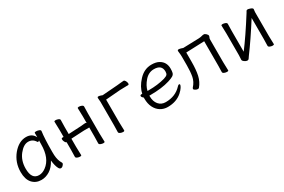

<svg xmlns="http://www.w3.org/2000/svg" viewBox="69 -1310 3183 2152"><g transform="rotate(-30 1660.5 -234.0)"><path d="M124 -180Q124 -42 220 -42Q264 -42 307 -74Q411 -150 411 -330Q411 -355 412 -380Q403 -371 397 -371Q391 -371 388 -375Q357 -428 297.5 -428Q238 -428 181 -356Q124 -284 124 -180ZM489 -457Q476 -368 476 -195Q476 -179 477 -152Q481 -82 511 -35Q513 -31 513 -24.5Q513 -18 499.5 -2.5Q486 13 470 13Q454 13 443 -8Q423 -45 415 -118Q378 -48 325.5 -15Q273 18 217 18Q144 18 100 -31.5Q56 -81 56 -175Q56 -300 133 -394Q210 -486 303 -486Q381 -486 413 -420V-475Q413 -485 432 -485Q451 -485 470 -478Q489 -471 489 -459Z M970 -20 972 -108V-224H903L749 -216L736 -215V-108L739 -2Q739 8 721.5 8Q704 8 686 0.5Q668 -7 668 -20L670 -108V-208Q658 -211 649.5 -228Q641 -245 641 -260.5Q641 -276 654 -276H670V-367L667 -474Q667 -484 684.5 -484Q702 -484 720 -476.5Q738 -469 738 -456L736 -367V-275Q739 -276 743 -276H748L902 -284Q917 -285 931.5 -287Q946 -289 955.5 -289Q965 -289 972 -282V-367L969 -474Q969 -484 986.5 -484Q1004 -484 1022 -476.5Q1040 -469 1040 -456L1038 -367V-108L1041 -2Q1041 8 1023.5 8Q1006 8 988 0.5Q970 -7 970 -20Z M1223 -19 1225 -108V-410L1221 -461Q1221 -475 1234 -475Q1247 -475 1264.5 -469Q1282 -463 1283 -462L1481 -477Q1504 -479 1529.5 -482Q1555 -485 1566.5 -485Q1578 -485 1588 -467Q1598 -449 1598 -433Q1598 -417 1585 -417H1562Q1520 -417 1482 -415L1292 -400V-107L1295 -1Q1295 10 1277 10Q1259 10 1241 2Q1223 -6 1223 -19Z M1762 -252Q1874 -252 1969 -278Q2005 -289 2015.5 -302Q2026 -315 2026 -341Q2026 -428 1925 -428Q1856 -428 1806 -370.5Q1756 -313 1742 -252ZM1666 -254 1676 -255Q1691 -334 1762 -410Q1833 -486 1926 -486Q1988 -486 2024 -464Q2092 -425 2092 -340Q2092 -306 2086.5 -286Q2081 -266 2061 -253.5Q2041 -241 1996 -227Q1896 -196 1747 -196H1734V-186Q1734 -121 1767.5 -81Q1801 -41 1858 -41Q1984 -41 2062 -125Q2075 -140 2085 -140Q2095 -140 2095 -129.5Q2095 -119 2080.5 -96Q2066 -73 2036 -46Q1963 18 1851 18Q1800 18 1758.5 -7.5Q1717 -33 1693 -81Q1669 -129 1669 -195V-209Q1647 -226 1647 -240Q1647 -254 1666 -254Z M2638 -107 2641 -1Q2641 9 2623.5 9Q2606 9 2587.5 1.5Q2569 -6 2569 -19Q2569 -27 2569.5 -45Q2570 -63 2570.5 -81Q2571 -99 2571 -107V-417L2334 -408V-291Q2334 -185 2318.5 -115.5Q2303 -46 2258 7Q2254 12 2241 12Q2228 12 2211.5 2.5Q2195 -7 2195 -15Q2195 -23 2200 -30Q2246 -80 2257 -139.5Q2268 -199 2268 -281V-387Q2268 -417 2265 -438Q2262 -459 2262 -466.5Q2262 -474 2264 -478Q2267 -482 2278.5 -482Q2290 -482 2309.5 -476Q2329 -470 2330 -469L2532 -475Q2558 -476 2574.5 -481Q2591 -486 2604.5 -486Q2618 -486 2633.5 -471Q2649 -456 2649 -445Q2649 -434 2643.5 -424.5Q2638 -415 2638 -402Z M3160 -18 3162 -106V-377Q3028 -166 2923 -25Q2913 -12 2905.5 0.5Q2898 13 2882 13Q2866 13 2846.5 -1Q2827 -15 2827 -29V-31Q2830 -58 2830 -86V-364L2827 -471Q2827 -481 2844.5 -481Q2862 -481 2880 -473.5Q2898 -466 2898 -453L2896 -364V-94Q3000 -231 3142 -456Q3147 -464 3152 -473.5Q3157 -483 3168.5 -483Q3180 -483 3195 -478Q3232 -467 3232 -452L3228 -415V-106L3231 0Q3231 10 3213.5 10Q3196 10 3178 2.5Q3160 -5 3160 -18Z"/></g></svg>

Font: ToneOZ-Pinyin-WenKai-Regular
Style: Regular
Weight: 400
Designer: Fontworks Inc.
Foundry: ToneOZ
Version: Version 0.240331